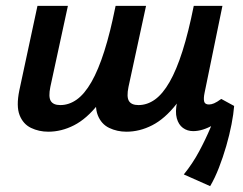

<svg xmlns="http://www.w3.org/2000/svg" viewBox="-20 -441 831 656"><path d="M412 9Q380 9 353 -4Q326 -17 314 -47.5Q302 -78 313 -132L375 -421H479L419 -144Q412 -110 420.5 -96Q429 -82 453 -82Q483 -82 509.5 -101Q536 -120 559.5 -161Q583 -202 603.5 -266.5Q624 -331 642 -421H711Q687 -300 654.5 -217.5Q622 -135 582.5 -85Q543 -35 500 -13Q457 9 412 9ZM145 9Q113 9 86 -4Q59 -17 47 -47.5Q35 -78 46 -132L108 -421H212L152 -144Q145 -110 153.5 -96Q162 -82 186 -82Q216 -82 242.5 -101Q269 -120 292.5 -161Q316 -202 336.5 -266.5Q357 -331 375 -421H444Q420 -300 387.5 -217.5Q355 -135 315.5 -85Q276 -35 233 -13Q190 9 145 9ZM698 195 608 155Q638 118 660.5 76Q683 34 699.5 -5.5Q716 -45 726 -74L780 -79Q778 -52 771 -16Q764 20 753 58Q742 96 728 132Q714 168 698 195ZM640 7Q620 7 605 -4Q590 -15 584 -37Q578 -59 585 -92L655 -421H740L679 -124Q675 -105 677.5 -94.5Q680 -84 694 -84Q702 -84 711.5 -88Q721 -92 736 -103L780 -79Q745 -35 708.5 -14Q672 7 640 7Z"/></svg>

Font: Ysabeau
Style: Bold Italic
Weight: 700
Italic angle: -12°
Designer: Christian Thalmann (Catharsis Fonts)
Version: Version 2.002